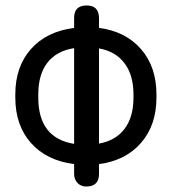

<svg xmlns="http://www.w3.org/2000/svg" viewBox="-20 -669 628 702"><path d="M342 -69V-33Q342 13 295 13Q276 13 263.5 0Q251 -13 251 -33V-69Q150 -82 93 -146.5Q36 -211 36 -312V-324Q36 -425 93 -489.5Q150 -554 251 -567V-604Q251 -649 297 -649Q342 -649 342 -602V-567Q440 -554 496 -489Q552 -424 552 -324V-312Q552 -212 496 -147Q440 -82 342 -69ZM120 -324V-312Q120 -164 251 -143V-493Q187 -483 153.5 -440Q120 -397 120 -324ZM468 -312V-324Q468 -394 435.5 -437.5Q403 -481 342 -492V-144Q403 -155 435.5 -198Q468 -241 468 -312Z"/></svg>

Font: Jura
Style: Bold
Weight: 700
Designer: Daniel Johnson, Alexei Vanyashin
Foundry: Daniel Johnson
Version: Version 5.103